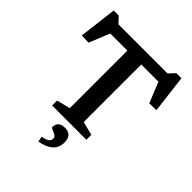

<svg xmlns="http://www.w3.org/2000/svg" viewBox="-262 -895 1285 1285"><g transform="rotate(45 380.5 -253.0)"><path d="M314.5 -666.5H446V-71L542.5 -47V0H218V-47L314.5 -71ZM636.5 -616H123L162.5 -641.5L93.5 -470L27 -471.5L60 -741H108L160 -685L97.5 -698H662L601 -685L653 -741H701L734 -471.5L667.5 -470L598.5 -641.5ZM316 197.5Q355 189.5 367.8 179Q380.5 168.5 380.5 151.5Q380.5 139 371.5 131.5Q362.5 124 350.8 119.2Q339 114.5 330 110.2Q321 106 321 101Q321 74 337 59Q353 44 386 44Q416 44 434 61Q452 78 452 117.5Q452 142.5 441.8 165.8Q431.5 189 404 207.2Q376.5 225.5 324 235.5Z"/></g></svg>

Font: Newsreader 9pt Medium
Style: Regular
Weight: 500
Designer: Hugues Gentile
Foundry: Production Type
Version: Version 1.003